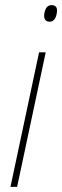

<svg xmlns="http://www.w3.org/2000/svg" viewBox="-20 -732 243 752"><path d="M174 -647Q161 -647 156 -656.5Q151 -666 154 -681Q160 -712 182 -712Q209 -712 202 -678Q196 -647 174 -647ZM21 0 133 -527H159L47 0Z"/></svg>

Font: Noto Sans SemiCondensed Thin
Style: Italic
Weight: 100
Width: 4
Italic angle: -12°
Designer: Monotype Design Team
Foundry: Monotype Imaging Inc.
Version: Version 2.013; ttfautohint (v1.8.4.7-5d5b)